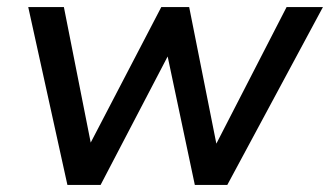

<svg xmlns="http://www.w3.org/2000/svg" viewBox="-20 -524 935 544"><path d="M171 0 60 -504H161L237 -120L437 -504H516L593 -117L792 -504H895L624 0H532L455 -364L265 0Z"/></svg>

Font: Winston Medium
Style: Italic
Weight: 500
Italic angle: -9°
Designer: Original fonts by Vernon Adams / Changes by Cristiano Sobral
Foundry: Original fonts by Vernon Adams / Changes by Cristiano Sobral
Version: Version 2.503;July 17, 2020;FontCreator 13.0.0.2655 64-bit